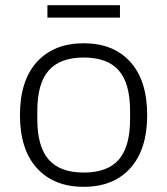

<svg xmlns="http://www.w3.org/2000/svg" viewBox="-20 -711 646 741"><path d="M303 10Q188 10 122.5 -62Q57 -134 57 -267Q57 -400 122.5 -472Q188 -544 303 -544Q418 -544 483 -472Q548 -400 548 -267Q548 -134 483 -62Q418 10 303 10ZM303 -45Q395 -45 438.5 -95Q482 -145 482 -251V-283Q482 -389 438.5 -439Q395 -489 303 -489Q212 -489 168 -439Q124 -389 124 -283V-251Q124 -145 168 -95Q212 -45 303 -45ZM163 -643V-691H443V-643Z"/></svg>

Font: Mozilla Text ExtraLight
Style: Regular
Weight: 200
Designer: Studio DRAMA
Foundry: Studio DRAMA
Version: Version 1.000